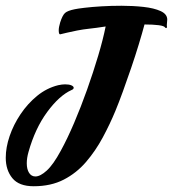

<svg xmlns="http://www.w3.org/2000/svg" viewBox="-20 -610 601 667"><path d="M97 37Q46 37 23 9Q0 -19 0 -62Q0 -98 13.5 -137.5Q27 -177 51.5 -213.5Q76 -250 109 -277Q142 -304 182 -314Q196 -317 206 -317Q220 -317 228 -313.5Q236 -310 236 -305Q236 -300 228 -297Q186 -278 144 -221Q102 -164 79 -82Q73 -61 73 -43Q73 -22 81 -9.5Q89 3 103 3Q120 3 142.5 -17.5Q165 -38 191 -86Q214 -128 237.5 -183Q261 -238 282.5 -298.5Q304 -359 321 -416Q338 -473 347 -518L340 -517Q315 -513 291.5 -510.5Q268 -508 248 -504Q228 -500 213 -496.5Q198 -493 190 -491Q184 -489 184 -505Q184 -515 189 -532Q197 -557 206 -565Q215 -573 240 -578Q249 -580 274 -583Q299 -586 332.5 -588Q366 -590 402 -590Q442 -590 478.5 -586Q515 -582 538 -571.5Q561 -561 561 -542Q561 -536 560 -529Q559 -522 560 -517Q560 -513 558 -512.5Q556 -512 554 -514Q551 -520 531 -522.5Q511 -525 482 -525Q474 -495 462 -455.5Q450 -416 435.5 -373.5Q421 -331 407 -292.5Q393 -254 381 -225Q362 -179 337 -132.5Q312 -86 279 -47.5Q246 -9 201.5 14Q157 37 97 37Z"/></svg>

Font: Praise
Style: Regular
Weight: 400
Designer: Robert E. Leuschke
Foundry: Robert E. Leuschke
Version: Version 1.100; ttfautohint (v1.8.3)